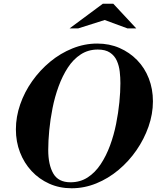

<svg xmlns="http://www.w3.org/2000/svg" viewBox="-20 -996 838 1027"><path d="M363 11Q298 11 243.5 -13.5Q189 -38 149 -81Q109 -124 87 -181Q65 -238 65 -304Q65 -371 88 -437.5Q111 -504 152.5 -562.5Q194 -621 248.5 -666Q303 -711 367.5 -737Q432 -763 500 -763Q565 -763 619 -739.5Q673 -716 713.5 -674.5Q754 -633 776 -576.5Q798 -520 798 -454Q798 -386 774.5 -319Q751 -252 710 -192.5Q669 -133 614 -87Q559 -41 495 -15Q431 11 363 11ZM357 -21Q409 -21 449 -47Q489 -73 518.5 -117.5Q548 -162 568.5 -217.5Q589 -273 601 -333Q613 -393 618.5 -449Q624 -505 624 -551Q624 -581 620.5 -612.5Q617 -644 605 -671Q593 -698 568.5 -714.5Q544 -731 503 -731Q452 -731 412 -705Q372 -679 343 -634.5Q314 -590 293.5 -534Q273 -478 261 -417.5Q249 -357 243.5 -299.5Q238 -242 238 -194Q238 -115 265 -68Q292 -21 357 -21ZM352 -844 530 -976H586L709 -844H662L540 -889L398 -844Z"/></svg>

Font: Libre Bodoni
Style: Italic
Weight: 400
Italic angle: -13°
Designer: Pablo Impallari, Rodrigo Fuenzalida
Foundry: Impallari Type
Version: Version 2.005;gftools[0.9.23]